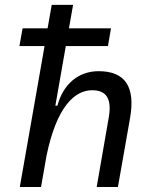

<svg xmlns="http://www.w3.org/2000/svg" viewBox="-20 -752 626 772"><path d="M368.7 0H454.1L502.9 -276.9C524.9 -401.9 484.4 -465.8 376.5 -465.8C296.9 -465.8 234.4 -415.5 210.9 -327.1H202.6L244.6 -566.9H414.1L426.3 -638.2H257.3L273.9 -732.4H188L171.4 -638.2H70.8L58.1 -566.9H159.2L59.6 0H145L167 -125.5C207.5 -322.3 279.8 -389.2 350.6 -389.2C409.2 -389.2 429.7 -353.5 417.5 -280.8Z"/></svg>

Font: Cascadia Code PL SemiLight
Style: Italic
Weight: 350
Italic angle: -10°
Monospace: yes
Designer: Aaron Bell
Foundry: Saja Typeworks
Version: Version 2404.023